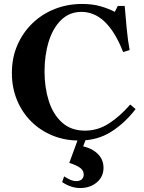

<svg xmlns="http://www.w3.org/2000/svg" viewBox="-20 -700 725 970"><path d="M409 -40Q474 -40 530 -76Q586 -112 638 -172L665 -149Q612 -79 542 -34.5Q472 10 380 10H379Q307 10 245 -15.5Q183 -41 137 -87Q91 -133 65.5 -195.5Q40 -258 40 -331Q40 -408 67.5 -471.5Q95 -535 143.5 -582Q192 -629 256.5 -654.5Q321 -680 395 -680Q448 -680 489 -668Q530 -656 560 -640L575 -670H610Q614 -619 620 -556.5Q626 -494 635 -447L602 -437Q581 -491 557 -529.5Q533 -568 506.5 -592.5Q480 -617 451 -628.5Q422 -640 392 -640Q331 -640 289 -599Q247 -558 226 -489.5Q205 -421 205 -339Q205 -258 226.5 -190Q248 -122 293.5 -81Q339 -40 409 -40ZM385 250Q339 250 294 220L304 191Q324 204 338 209.5Q352 215 365 215Q383 215 393 206Q403 197 403 182Q403 162 385.5 148.5Q368 135 330 123L375 0H415L384 82L366 35Q404 37 435 51Q466 65 484.5 89.5Q503 114 503 147Q503 193 469 221.5Q435 250 385 250Z"/></svg>

Font: Brygada 1918
Style: Regular
Weight: 400
Designer: Mateusz Machalski | Borys Kosmynka | Przemek Hoffer
Foundry: NIEPODLEGLA 2018
Version: Version 3.006